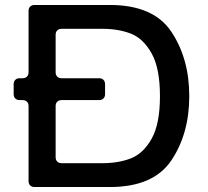

<svg xmlns="http://www.w3.org/2000/svg" viewBox="-20 -752 838 773"><path d="M742 -365Q742 -214 670 -106.5Q598 1 422 1H119Q108 1 101.5 -5.5Q95 -12 95 -23V-325Q95 -336 88.5 -342.5Q82 -349 71 -349H59Q48 -349 41.5 -355.5Q35 -362 35 -373V-413Q35 -424 41.5 -430.5Q48 -437 59 -437H71Q82 -437 88.5 -443.5Q95 -450 95 -461V-708Q95 -719 101.5 -725.5Q108 -732 119 -732H422Q598 -732 670 -624Q742 -516 742 -365ZM228 -95H392Q457 -95 507 -114.5Q557 -134 590.5 -193.5Q624 -253 624 -365Q624 -477 590.5 -537Q557 -597 507 -616.5Q457 -636 392 -636H228Q217 -636 210.5 -629.5Q204 -623 204 -612V-461Q204 -450 210.5 -443.5Q217 -437 228 -437H379Q390 -437 396.5 -430.5Q403 -424 403 -413V-373Q403 -362 396.5 -355.5Q390 -349 379 -349H228Q217 -349 210.5 -342.5Q204 -336 204 -325V-119Q204 -108 210.5 -101.5Q217 -95 228 -95Z"/></svg>

Font: Shippori Gothic B2 Bold
Style: Regular
Weight: 700
Designer: FONTDASU
Foundry: FONTDASU / Google Inc. / but / Adobe
Version: Version 1.130